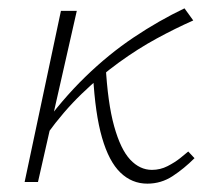

<svg xmlns="http://www.w3.org/2000/svg" viewBox="-20 -436 502 460"><path d="M93 -115 76 -125Q128 -197 184 -251.5Q240 -306 300.5 -346.5Q361 -387 422 -416L443 -387Q400 -368 355 -343.5Q310 -319 264.5 -286Q219 -253 175.5 -211Q132 -169 93 -115ZM39 0 126 -410H164L71 0ZM333 4Q296 4 268.5 -22.5Q241 -49 224.5 -106Q208 -163 203 -255L233 -281Q238 -189 253.5 -133.5Q269 -78 292 -53.5Q315 -29 344 -29Q364 -29 381.5 -38Q399 -47 411.5 -57Q424 -67 431 -73L446 -57Q421 -32 393.5 -14Q366 4 333 4Z"/></svg>

Font: Ysabeau ExtraLight
Style: Italic
Weight: 250
Italic angle: -12°
Version: Version 2.000;gftools[0.9.27.dev2+g8671c4b]